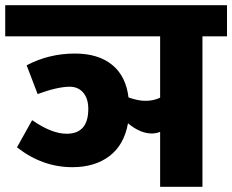

<svg xmlns="http://www.w3.org/2000/svg" viewBox="-40 -715 889 735"><path d="M829 -695V-576H735V0H573V-210Q556 -204 541 -204Q497 -204 450 -243Q435 -160 379 -117.5Q323 -75 237 -75Q122 -75 25 -151L83 -255Q158 -203 215 -203Q298 -203 298 -298Q298 -338 278.5 -360.5Q259 -383 227 -383Q181 -383 104 -355L62 -465Q147 -510 247 -510Q336 -510 389 -467Q442 -424 452 -342Q489 -329 516 -329Q548 -329 573 -341V-576H-20V-695Z"/></svg>

Font: FiraGO ExtraBold
Style: Regular
Weight: 800
Designer: bBox Type
Foundry: bBox Type GmbH
Version: Version 1.001;PS 001.001;hotconv 1.0.88;makeotf.lib2.5.64775